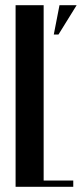

<svg xmlns="http://www.w3.org/2000/svg" viewBox="-20 -719 315 739"><path d="M187 -586 209 -699H275L205 -586ZM148 -699V-24H262V0H40V-699Z"/></svg>

Font: Moniqa Extra Bold Narrow Heading
Style: Regular
Weight: 800
Width: 4
Designer: Rajesh Rajput
Foundry: Rajesh Rajput
Version: Version 1.000;December 15, 2022;FontCreator 14.0.0.2794 32-b